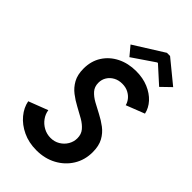

<svg xmlns="http://www.w3.org/2000/svg" viewBox="-278 -1018 1115 1115"><g transform="rotate(45 280.0 -460.5)"><path d="M257.8 7.8Q194.8 7.8 144.8 -15.9Q94.7 -39.6 63 -77.9Q31.2 -116.2 22.9 -160.2L142.1 -206.1Q146 -178.2 163.1 -154.3Q180.2 -130.4 207 -115.7Q233.9 -101.1 265.1 -101.1Q296.4 -101.1 321.8 -116.2Q347.2 -131.3 362.1 -156.2Q377 -181.2 377 -210Q377 -243.2 358.2 -265.4Q339.4 -287.6 309.6 -304.9Q279.8 -322.3 246.3 -339.8Q212.9 -357.4 183.1 -380.4Q153.3 -403.3 134.5 -437.3Q115.7 -471.2 115.7 -521.5Q115.7 -583.5 145.3 -629.6Q174.8 -675.8 226.3 -701.7Q277.8 -727.5 342.8 -727.5Q398.9 -727.5 443.4 -708.7Q487.8 -689.9 516.4 -658.7Q544.9 -627.4 553.2 -588.9L439.5 -544.4Q435.5 -562 422.4 -579.1Q409.2 -596.2 387.7 -607.4Q366.2 -618.7 337.4 -618.7Q307.1 -618.7 284.2 -606Q261.2 -593.3 248 -572Q234.9 -550.8 234.9 -524.4Q234.9 -491.7 253.9 -470.2Q272.9 -448.7 302.7 -432.1Q332.5 -415.5 366 -398.4Q399.4 -381.3 429.4 -358.6Q459.5 -335.9 478.3 -301.8Q497.1 -267.6 497.1 -216.3Q497.1 -151.9 465.8 -101.3Q434.6 -50.8 380.4 -21.5Q326.2 7.8 257.8 7.8ZM257.3 -756.8 210 -813.5 393.6 -928.7H419.4L560.1 -813.5L501.5 -756.8L398.9 -849.6H393.6Z"/></g></svg>

Font: Reddit Sans SemiBold
Style: Italic
Weight: 600
Italic angle: -11.25°
Designer: Stephen Hutchings
Version: Version 1.013